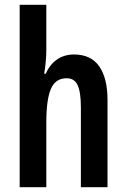

<svg xmlns="http://www.w3.org/2000/svg" viewBox="-20 -780 528 800"><path d="M173 -573Q173 -549 170.5 -521.5Q168 -494 164 -473H171Q187 -511 217.5 -532Q248 -553 288 -553Q359 -553 393.5 -503.5Q428 -454 428 -363V0H317V-333Q317 -396 303.5 -425Q290 -454 258 -454Q211 -454 192 -409.5Q173 -365 173 -270V0H62V-760H173Z"/></svg>

Font: Noto Sans Tamil ExtraCondensed SemiBold
Style: Regular
Weight: 600
Width: 2
Designer: Jelle Bosma - Monotype Design Team
Foundry: Monotype Imaging Inc.
Version: Version 2.004; ttfautohint (v1.8.4.7-5d5b)